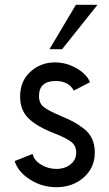

<svg xmlns="http://www.w3.org/2000/svg" viewBox="-20 -770 454 800"><path d="M186.2 -565 296.2 -750H386.2L238.8 -565ZM215 10Q155 10 105 -21.9Q55 -53.8 41.2 -98.8L116.2 -128.8Q121.2 -102.5 150.6 -84.4Q180 -66.2 215 -66.2Q250 -66.2 273.8 -85Q297.5 -103.8 297.5 -135Q297.5 -162.5 276.9 -178.8Q256.2 -195 205 -215Q133.8 -242.5 98.8 -276.9Q63.8 -311.2 63.8 -367.5Q63.8 -432.5 106.9 -471.2Q150 -510 208.8 -510Q256.2 -510 298.8 -485.6Q341.2 -461.2 355 -427.5L287.5 -392.5Q266.2 -432.5 212.5 -432.5Q142.5 -432.5 142.5 -370Q142.5 -340 161.9 -324.4Q181.2 -308.8 235 -286.2Q265 -273.8 285 -263.1Q305 -252.5 328.1 -235Q351.2 -217.5 363.1 -192.5Q375 -167.5 375 -135Q375 -71.2 328.8 -30.6Q282.5 10 215 10Z"/></svg>

Font: Now Alt
Style: Regular
Weight: 400
Designer: Alfredo Marco Pradil
Foundry: Alfredo Marco Pradil
Version: Version 1.002;PS 001.002;hotconv 1.0.88;makeotf.lib2.5.64775